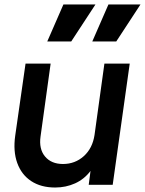

<svg xmlns="http://www.w3.org/2000/svg" viewBox="-20 -825 647 857"><path d="M226 12Q163 12 119.5 -16.5Q76 -45 57 -97.5Q38 -150 48 -220L94 -541H206L161 -216Q153 -160 181 -126.5Q209 -93 261 -93Q315 -93 354 -128Q393 -163 402 -223L446 -541H559L483 0H376L384 -62Q356 -25 315 -6.5Q274 12 226 12ZM191 -640 263 -805H406L298 -640ZM392 -640 464 -805H607L499 -640Z"/></svg>

Font: Plus Jakarta Sans SemiBold
Style: Italic
Weight: 600
Italic angle: -8°
Designer: Gumpita Rahayu
Foundry: Tokotype
Version: Version 2.071; ttfautohint (v1.8.4.7-5d5b);gftools[0.9.29]